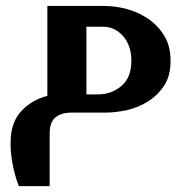

<svg xmlns="http://www.w3.org/2000/svg" viewBox="-20 -383 630 653"><path d="M141.1 -362.8H334Q372.6 -362.8 412.1 -352.1Q451.7 -341.3 484.9 -318.4Q518.1 -295.4 539.1 -260.7Q560.1 -226.1 560.1 -175.8Q560.1 -124 537.6 -90.8Q515.1 -57.6 481 -36.6Q446.3 -15.6 408.7 -7.8Q371.1 0 337.9 0H223.1Q188.5 0 168.9 16.1Q148.9 32.2 148.9 71.8V250H43.9Q29.3 211.9 22 169.9Q15.1 131.8 16.1 101.1Q16.1 35.2 51.3 -3.9Q86.9 -43 141.1 -57.1ZM273.9 -62H313Q359.9 -62 393.6 -91.3Q426.8 -120.1 426.8 -175.8Q426.8 -227.5 399.4 -259.3Q371.1 -292 331.1 -292H273.9Z"/></svg>

Font: SimahzazaarabicW05-SemiBold
Style: Regular
Weight: 600
Designer: Ahmed zaza
Foundry: Ahmed zaza
Version: Version 1.001